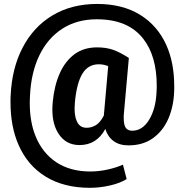

<svg xmlns="http://www.w3.org/2000/svg" viewBox="-20 -712 922 954"><path d="M427.2 221.2Q298.3 221.2 208 166.3Q117.7 111.3 72.8 9.3Q32.2 -82 32.2 -204.1Q32.2 -210.9 32.2 -218.3Q32.2 -225.6 32.7 -233.4Q38.6 -373 92.8 -476.1Q147 -579.6 241.7 -636Q336.4 -692.4 462.9 -692.4Q587.9 -692.4 675.3 -638.9Q762.7 -585.4 806.6 -487.8Q845.7 -399.9 845.7 -283.7Q845.7 -276.9 845.7 -269.5Q845.7 -262.2 845.2 -254.9Q842.3 -182.6 816.4 -122.1Q790 -61.5 740.2 -25.6Q690.4 10.3 618.2 10.3Q573.2 10.3 544.2 -11.2Q515.1 -32.7 503.4 -71.3Q460 8.8 375 8.8Q306.2 8.8 269.5 -49.8Q240.2 -96.2 240.2 -167.5Q240.2 -177.2 240.7 -187Q241.2 -196.8 242.2 -207Q250 -287.6 277.3 -348.6Q304.7 -409.2 350.6 -442.9Q396.5 -476.6 462.4 -476.6Q507.8 -476.6 542.2 -464.4Q576.7 -452.1 619.1 -424.8L620.1 -422.9L595.2 -143.1Q594.7 -138.2 594.7 -133.5Q594.7 -128.9 594.7 -124.5Q594.7 -106.4 597.7 -94.7Q601.6 -77.1 611.8 -69.8Q622.1 -62.5 636.7 -62.5Q687.5 -62.5 720.7 -116.5Q753.9 -170.4 757.8 -254.9Q758.3 -263.2 758.5 -270.8Q758.8 -278.3 758.8 -286.1Q758.8 -434.6 690.9 -520.5Q615.7 -616.2 460.9 -616.2Q362.3 -616.2 289.6 -569.3Q216.8 -522.5 175.3 -436.3Q133.8 -350.1 128.9 -233.4Q128.4 -225.1 128.2 -216.8Q127.9 -208.5 127.9 -200.2Q127.9 -105.5 157.2 -34.2Q191.4 49.3 260.5 94.7Q329.6 140.1 429.2 140.1Q470.7 140.1 514.9 130.4Q559.1 120.6 590.8 106L609.4 177.7Q576.7 198.2 526.1 209.7Q475.6 221.2 427.2 221.2ZM410.2 -77.1Q434.6 -77.1 456.3 -90.1Q478 -103 495.6 -137.2Q496.1 -138.7 496.1 -140.6Q496.1 -142.6 496.6 -144.5Q496.6 -147 496.8 -149.9Q497.1 -152.8 497.6 -156.7L517.6 -383.3Q495.1 -392.6 471.2 -392.6Q417.5 -392.6 389.2 -345.5Q360.8 -298.3 352.1 -203.1Q350.6 -188 350.6 -173.8Q350.6 -133.3 361.8 -109.4Q376 -77.1 410.2 -77.1Z"/></svg>

Font: Battambang
Style: Bold
Weight: 700
Designer: Danh Hong
Version: Version 8.002; ttfautohint (v1.8.3)